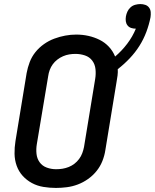

<svg xmlns="http://www.w3.org/2000/svg" viewBox="-20 -916 761 944"><path d="M255 8Q224 8 193.5 3Q163 -2 137 -16Q111 -30 91.5 -51.5Q72 -73 62 -101Q52 -129 51.5 -160Q51 -191 56 -222L111 -557Q116 -584 126 -610.5Q136 -637 154 -659.5Q172 -682 196 -699Q220 -716 247 -726Q274 -736 301 -741Q328 -746 355 -746Q386 -746 415 -739.5Q444 -733 470 -720Q496 -707 515.5 -686Q535 -665 546 -638Q579 -666 605.5 -701Q632 -736 648 -775Q636 -775 625 -778.5Q614 -782 607 -791Q600 -800 598.5 -811.5Q597 -823 599 -835Q601 -847 606.5 -859Q612 -871 622 -880Q632 -889 645 -892.5Q658 -896 670 -896Q683 -896 694.5 -892Q706 -888 713 -878.5Q720 -869 721 -856.5Q722 -844 720 -831Q713 -795 699.5 -759Q686 -723 665.5 -690.5Q645 -658 617.5 -629Q590 -600 559 -576Q560 -561 558 -545Q556 -529 553 -513L498 -178Q494 -151 483.5 -124.5Q473 -98 455 -75.5Q437 -53 413 -36Q389 -19 362.5 -9Q336 1 308.5 4.5Q281 8 255 8ZM256 -84Q272 -84 287.5 -86.5Q303 -89 318 -95Q333 -101 346 -111Q359 -121 369 -134.5Q379 -148 384.5 -163Q390 -178 393 -193L448 -528Q452 -552 449.5 -576Q447 -600 433.5 -618Q420 -636 397.5 -643.5Q375 -651 351 -651Q336 -651 320.5 -648.5Q305 -646 290 -639.5Q275 -633 262 -623Q249 -613 239.5 -600Q230 -587 224.5 -572Q219 -557 217 -542L161 -207Q157 -183 159.5 -159.5Q162 -136 175 -118Q188 -100 210 -92Q232 -84 256 -84Z"/></svg>

Font: Iosevka Curly SmBdExObl
Style: Regular
Weight: 600
Width: 7
Italic angle: -9°
Monospace: yes
Designer: Belleve Invis
Foundry: Belleve Invis
Version: Version 11.1.0; ttfautohint (v1.8.3)